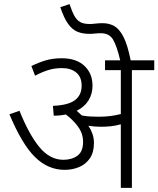

<svg xmlns="http://www.w3.org/2000/svg" viewBox="-20 -916 772 936"><path d="M438 -219Q438 -173 418 -144Q398 -115 365.5 -101.5Q333 -88 295 -88Q214 -88 150.5 -150.5Q87 -213 26 -359L75 -376Q121 -261 172 -199Q223 -137 289 -137Q330 -137 357.5 -157Q385 -177 385 -224Q385 -264 361.5 -297Q338 -330 301 -358Q273 -352 242 -352L238 -400Q312 -403 345 -427.5Q378 -452 378 -498Q378 -541 351.5 -562.5Q325 -584 283 -584Q246 -584 215.5 -574.5Q185 -565 151 -547L133 -594Q165 -610 200.5 -621Q236 -632 281 -632Q352 -632 391.5 -595Q431 -558 431 -498Q431 -458 411.5 -426.5Q392 -395 354 -376Q367 -365 379 -353Q400 -349 421 -348Q442 -347 462 -347Q490 -347 515.5 -350Q541 -353 569 -360V-574H492V-622H566Q549 -694 530.5 -724Q512 -754 472 -754Q457 -754 443.5 -752.5Q430 -751 416 -751Q383 -751 358 -761Q333 -771 312.5 -799Q292 -827 274 -881L319 -896Q331 -860 342.5 -839Q354 -818 371 -808.5Q388 -799 417 -799Q430 -799 446 -801Q462 -803 480 -803Q512 -803 537 -789Q562 -775 582 -736Q602 -697 617 -622H732V-574H623V0H569V-310Q544 -303 520 -300.5Q496 -298 471 -298Q442 -298 411 -303Q423 -285 430.5 -264Q438 -243 438 -219Z"/></svg>

Font: RS Noto Sans Light
Style: Regular
Weight: 300
Designer: Monotype Design Team
Foundry: Monotype Imaging Inc.
Version: Version 3.10